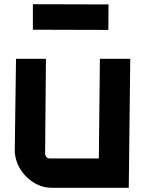

<svg xmlns="http://www.w3.org/2000/svg" viewBox="-20 -891 688 911"><path d="M136 -871 495 -870 494 -749 136 -750ZM227 0Q168 0 120 -39Q70 -80 55 -139Q53 -149 51.5 -157Q50 -165 50 -173L56 -612H198L194 -160L195 -156Q200 -139 216 -139H449L454 -612H598L591 0Z"/></svg>

Font: Covid19
Style: Regular
Weight: 400
Designer: Peter Wiegel
Foundry: (c) CAT - Ing. Peter Wiegel.  for Rudolf Maass + Partner GmbH
Version: Version 001.000